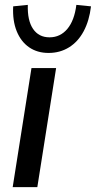

<svg xmlns="http://www.w3.org/2000/svg" viewBox="-20 -767 393 787"><path d="M32 0 109 -488H210L133 0ZM179 -550Q133 -550 99.5 -573Q66 -596 48.5 -639Q31 -682 34 -741L94 -747Q92 -683 115.5 -648.5Q139 -614 183 -614Q227 -614 256 -648.5Q285 -683 293 -747L353 -741Q346 -682 323 -639Q300 -596 263 -573Q226 -550 179 -550Z"/></svg>

Font: Nunito Sans 12pt ExtraLight 12pt SemiBold
Style: Italic
Weight: 600
Italic angle: -9°
Version: Version 3.101;gftools[0.9.27]